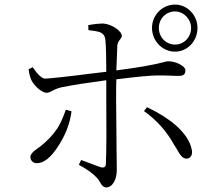

<svg xmlns="http://www.w3.org/2000/svg" viewBox="-20 -808 935 840"><path d="M445 12C458 12 470 4 479 -12C487 -27 491 -44 491 -65C491 -71 491 -101 490 -154C489 -272 488 -345 488 -372C488 -410 488 -440 489 -461C577 -472 638 -478 671 -478C685 -478 703 -478 725 -477C741 -476 753 -476 761 -476C784 -476 791 -483 791 -501C791 -519 749 -540 716 -540C712 -540 705 -539 696 -536C651 -524 582 -512 489 -500C490 -527 491 -560 493 -600C493 -603 493 -606 493 -607C494 -618 498 -627 505 -635C510 -641 513 -646 513 -651C513 -672 470 -702 433 -705C414 -705 392 -703 366 -698L367 -676C394 -673 413 -670 422 -665C433 -659 440 -649 441 -634C444 -602 445 -555 445 -494C434 -493 415 -490 386 -487C269 -472 200 -465 179 -464C165 -463 146 -480 123 -514L105 -505C108 -482 113 -466 118 -456C133 -428 165 -402 184 -402C191 -402 199 -405 209 -411C222 -418 236 -423 249 -426C298 -436 363 -446 445 -457V-374C446 -246 446 -151 443 -89C442 -78 435 -73 422 -76C413 -79 395 -85 370 -95C354 -101 342 -105 335 -108L325 -87C362 -67 388 -48 405 -29C410 -24 414 -17 419 -8C426 5 435 12 445 12ZM141 -94C172 -94 203 -119 235 -169C267 -218 286 -268 293 -321L268 -328C257 -296 245 -269 232 -248C213 -219 188 -192 156 -167C151 -164 145 -159 138 -154C121 -142 113 -131 113 -122C113 -106 124 -94 141 -94ZM795 -114C815 -114 825 -132 818 -157C811 -191 788 -225 749 -260C714 -290 672 -316 623 -339L610 -322C665 -283 709 -234 742 -174C745 -169 750 -162 755 -153C762 -140 768 -131 773 -126C780 -118 787 -114 795 -114ZM746 -582C801 -582 844 -629 844 -686C844 -742 799 -788 746 -788C690 -788 645 -742 645 -686C645 -629 690 -582 746 -582ZM746 -613C706 -613 675 -645 675 -686C675 -726 706 -758 746 -758C783 -758 816 -725 816 -686C816 -645 785 -613 746 -613Z"/></svg>

Font: AllPunType Light
Style: Regular
Weight: 300
Version: 1.0